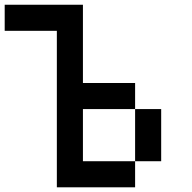

<svg xmlns="http://www.w3.org/2000/svg" viewBox="-20 -798 818 818"><path d="M666.7 -111.1H555.6V-333.3H666.7ZM333.3 -444.4H555.6V-333.3H333.3V-111.1H555.6V0H222.2V-666.7H0V-777.8H333.3Z"/></svg>

Font: Pixeloid Sans
Style: Regular
Weight: 400
Designer: GGBotNet
Foundry: GGBotNet
Version: 0.5